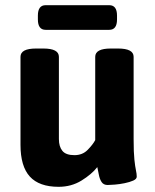

<svg xmlns="http://www.w3.org/2000/svg" viewBox="-20 -712 597 740"><path d="M156 -597Q126 -597 126 -637V-652Q126 -692 156 -692H401Q431 -692 431 -652V-637Q431 -597 401 -597ZM206 8Q131 8 95 -31.5Q59 -71 59 -154V-493Q59 -525 119 -525H147Q207 -525 207 -493V-176Q207 -147 220.5 -130.5Q234 -114 267 -114Q298 -114 318 -134.5Q338 -155 347 -172V-493Q347 -525 407 -525H435Q495 -525 495 -493V-176Q495 -124 498 -96.5Q501 -69 504 -55.5Q507 -42 507 -31Q507 -22 493.5 -16Q480 -10 460.5 -6Q441 -2 422.5 -0.5Q404 1 395 1Q379 1 371.5 -10.5Q364 -22 361 -38.5Q358 -55 355 -68Q333 -40 294 -16Q255 8 206 8Z"/></svg>

Font: Asap
Style: Bold
Weight: 700
Designer: Pablo Cosgaya
Foundry: Omnibus-Type
Version: Version 3.001; ttfautohint (v1.8.3)